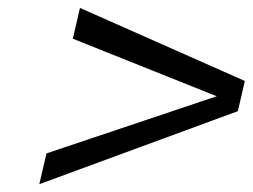

<svg xmlns="http://www.w3.org/2000/svg" viewBox="-20 -477 637 484"><path d="M97.2 -90.3 526.4 -234.4 163.6 -379.4 181.6 -457 597.2 -272.9 579.6 -196.8 79.1 -12.7Z"/></svg>

Font: Glacial Indifference
Style: Italic
Weight: 400
Designer: Alfredo Marco Pradil
Foundry: Alfredo Marco Pradil
Version: Version 1.312